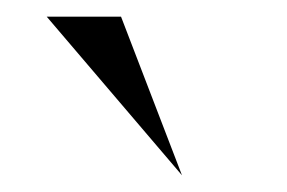

<svg xmlns="http://www.w3.org/2000/svg" viewBox="-20 -657 344 230"><path d="M36 -637H125L198 -447Z"/></svg>

Font: Bellefair
Style: Regular
Weight: 400
Designer: Nick Shinn, Liron Lavi Turkenic
Foundry: Shinntype
Version: Version 1.003;PS 001.003;hotconv 1.0.88;makeotf.lib2.5.64775